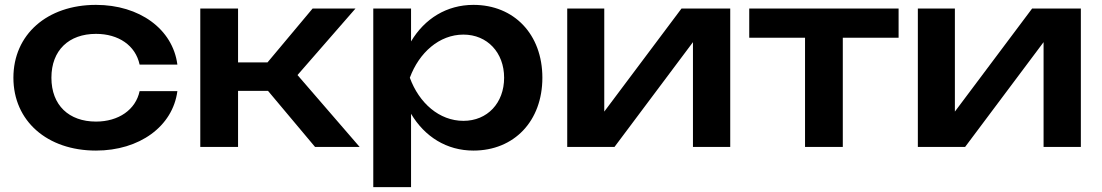

<svg xmlns="http://www.w3.org/2000/svg" viewBox="-20 -603 4521 788"><path d="M553 -229C537 -153 467 -104 374 -104C263 -104 191 -171 191 -284C191 -397 263 -464 374 -464C466 -464 536 -417 553 -338H708C689 -484 552 -583 374 -583C173 -583 35 -461 35 -284C35 -107 173 15 374 15C552 15 689 -84 708 -229Z M957 0V-230H1080L1273 0H1456L1201 -295L1439 -568H1263L1078 -347H957V-568H802V0Z M1512 165H1667V-136C1723 -42 1813 15 1923 15C2090 15 2206 -106 2206 -284C2206 -462 2090 -583 1923 -583C1814 -583 1723 -527 1667 -433V-568H1512ZM2049 -284C2049 -180 1980 -107 1882 -107C1783 -107 1700 -180 1662 -284C1700 -387 1783 -461 1882 -461C1980 -461 2049 -387 2049 -284Z M2502 0 2824 -430V0H2977V-568H2777L2460 -145V-568H2308V0Z M3284 0H3439V-448H3668V-568H3055V-448H3284Z M3941 0 4263 -430V0H4416V-568H4216L3899 -145V-568H3747V0Z"/></svg>

Font: Bounded Med
Style: Regular
Weight: 500
Designer: Vlad Churkin
Version: Version 3.0